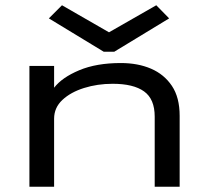

<svg xmlns="http://www.w3.org/2000/svg" viewBox="-20 -711 790 731"><path d="M92 0V-460H186V-377Q216 -416 281.5 -443.5Q347 -471 440 -471Q505 -471 555 -449.5Q605 -428 634.5 -384Q664 -340 664 -270V0H569V-267Q569 -334 528.5 -363Q488 -392 409 -392Q351 -392 300 -376Q249 -360 217.5 -330.5Q186 -301 186 -259V0ZM216 -691 395 -588 575 -691 624 -641 415 -514H375L166 -641Z"/></svg>

Font: Inconsolata ExtraExpanded Medium
Style: Regular
Weight: 500
Width: 8
Monospace: yes
Designer: Raph Levien, Cyreal, Brenton Simpson
Foundry: Raph Levien, Cyreal, Google
Version: Version 3.001; ttfautohint (v1.8.2.53-6de2)